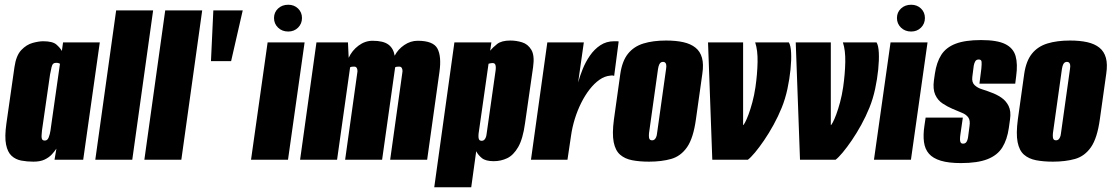

<svg xmlns="http://www.w3.org/2000/svg" viewBox="-20 -674 4691 810"><path d="M121 8Q94 8 70 3.5Q46 -1 29 -16.5Q12 -32 5.5 -64.5Q-1 -97 7 -153L41 -391Q48 -440 70 -463Q92 -486 118 -493Q144 -500 162 -500Q202 -500 218 -486Q234 -472 241 -459L246 -495H401L331 0H210L218 -47Q210 -35 198.5 -22.5Q187 -10 168.5 -1Q150 8 121 8ZM169 -81Q175 -81 179 -84.5Q183 -88 185.5 -94.5Q188 -101 190 -108.5Q192 -116 193 -123.5Q194 -131 195 -138L233 -405Q231 -406 229 -407Q227 -408 224 -408.5Q221 -409 217 -409Q209 -409 204.5 -405Q200 -401 197.5 -390.5Q195 -380 191 -359L157 -123Q156 -112 155.5 -104Q155 -96 156 -91Q157 -86 160 -83.5Q163 -81 169 -81Z M382 0 470 -630H626L538 0Z M589 0 677 -630H833L745 0Z M870 -416 880 -630H1004L955 -416Z M1039 0 1109 -495H1265L1195 0ZM1196 -541Q1170 -541 1153 -557.5Q1136 -574 1136 -598Q1136 -622 1153 -638Q1170 -654 1196 -654Q1221 -654 1237.5 -638Q1254 -622 1254 -598Q1254 -574 1237.5 -557.5Q1221 -541 1196 -541Z M1246 0 1315 -495H1448L1451 -430Q1465 -461 1492.5 -481.5Q1520 -502 1552 -502Q1597 -502 1618.5 -486Q1640 -470 1645 -439Q1659 -466 1685.5 -484Q1712 -502 1742 -502Q1808 -502 1825.5 -469Q1843 -436 1834 -371L1782 0H1626L1677 -365Q1679 -374 1677.5 -380.5Q1676 -387 1673 -390Q1670 -393 1664 -393Q1660 -393 1655 -392.5Q1650 -392 1647 -390L1592 0H1436L1487 -365Q1489 -374 1487.5 -380.5Q1486 -387 1483 -390Q1480 -393 1474 -393Q1470 -393 1465 -392.5Q1460 -392 1457 -390L1402 0Z M1812 116 1897 -495H2053L2048 -460Q2059 -474 2077.5 -488.5Q2096 -503 2133 -503Q2158 -503 2182.5 -495.5Q2207 -488 2221.5 -464Q2236 -440 2229 -391L2195 -154Q2186 -88 2166 -53.5Q2146 -19 2119.5 -6.5Q2093 6 2063 6Q2029 6 2013 -7Q1997 -20 1989 -36L1968 116ZM2012 -80Q2017 -80 2021 -82.5Q2025 -85 2028.5 -92Q2032 -99 2033 -110L2071 -378Q2072 -387 2071.5 -392.5Q2071 -398 2069.5 -401.5Q2068 -405 2065 -406.5Q2062 -408 2058 -408Q2055 -408 2052 -407.5Q2049 -407 2046.5 -406.5Q2044 -406 2042.5 -405.5Q2041 -405 2041 -405L1999 -110Q1998 -99 1999 -92Q2000 -85 2003.5 -82.5Q2007 -80 2012 -80Z M2220 0 2289 -495H2443L2419 -326Q2426 -352 2438 -382Q2450 -412 2468.5 -439Q2487 -466 2512.5 -483Q2538 -500 2571 -500Q2575 -500 2581 -500Q2587 -500 2590 -499L2571 -354Q2569 -355 2564.5 -355.5Q2560 -356 2555 -355Q2531 -353 2509 -337.5Q2487 -322 2467.5 -297Q2448 -272 2432 -240Q2416 -208 2405 -172.5Q2394 -137 2389 -101L2374 0Z M2718 8Q2678 8 2647 2Q2616 -4 2596 -21.5Q2576 -39 2569 -74.5Q2562 -110 2570 -170L2597 -363Q2605 -417 2629.5 -447.5Q2654 -478 2694.5 -490.5Q2735 -503 2790 -503Q2832 -503 2863 -496Q2894 -489 2914 -473Q2934 -457 2941.5 -430Q2949 -403 2943 -363L2916 -171Q2905 -91 2878.5 -53Q2852 -15 2811.5 -3.5Q2771 8 2718 8ZM2731 -82Q2736 -82 2740 -84.5Q2744 -87 2747.5 -94Q2751 -101 2752 -112L2790 -383Q2792 -395 2790.5 -401.5Q2789 -408 2785.5 -410.5Q2782 -413 2777 -413Q2772 -413 2768 -410.5Q2764 -408 2761 -401.5Q2758 -395 2756 -383L2718 -112Q2717 -101 2718 -94Q2719 -87 2722.5 -84.5Q2726 -82 2731 -82Z M2985 0 2967 -495H3115V-146Q3117 -146 3123.5 -158Q3130 -170 3138 -191.5Q3146 -213 3154 -242.5Q3162 -272 3167 -306Q3175 -362 3176 -412Q3177 -462 3166 -495H3308Q3316 -482 3317.5 -451.5Q3319 -421 3315 -381Q3311 -341 3302 -299Q3293 -257 3278 -220Q3263 -183 3243.5 -147.5Q3224 -112 3203.5 -82Q3183 -52 3165 -30.5Q3147 -9 3135 0Z M3355 0 3337 -495H3485V-146Q3487 -146 3493.5 -158Q3500 -170 3508 -191.5Q3516 -213 3524 -242.5Q3532 -272 3537 -306Q3545 -362 3546 -412Q3547 -462 3536 -495H3678Q3686 -482 3687.5 -451.5Q3689 -421 3685 -381Q3681 -341 3672 -299Q3663 -257 3648 -220Q3633 -183 3613.5 -147.5Q3594 -112 3573.5 -82Q3553 -52 3535 -30.5Q3517 -9 3505 0Z M3667 0 3737 -495H3893L3823 0ZM3824 -541Q3798 -541 3781 -557.5Q3764 -574 3764 -598Q3764 -622 3781 -638Q3798 -654 3824 -654Q3849 -654 3865.5 -638Q3882 -622 3882 -598Q3882 -574 3865.5 -557.5Q3849 -541 3824 -541Z M4034 14Q3982 14 3949 4Q3916 -6 3899 -25.5Q3882 -45 3878 -75Q3874 -105 3880 -144L3885 -178H4042L4032 -109Q4030 -96 4030 -86.5Q4030 -77 4033 -72.5Q4036 -68 4043 -68Q4050 -68 4054 -71.5Q4058 -75 4060.5 -81.5Q4063 -88 4064 -95L4070 -141Q4074 -166 4065 -178.5Q4056 -191 4038.5 -198Q4021 -205 3998 -215Q3977 -224 3956.5 -237.5Q3936 -251 3925.5 -274.5Q3915 -298 3920 -335L3924 -363Q3931 -411 3951 -442.5Q3971 -474 4011.5 -489.5Q4052 -505 4119 -505Q4187 -505 4221 -488Q4255 -471 4264.5 -437.5Q4274 -404 4267 -353L4263 -321H4112L4120 -384Q4122 -404 4121 -413.5Q4120 -423 4109 -423Q4099 -423 4094.5 -415.5Q4090 -408 4088 -397L4082 -350Q4079 -327 4091.5 -315Q4104 -303 4124 -297Q4144 -291 4161 -284Q4184 -276 4204 -262.5Q4224 -249 4235 -227Q4246 -205 4241 -170L4236 -134Q4229 -85 4208.5 -52Q4188 -19 4146 -2.5Q4104 14 4034 14Z M4422 8Q4382 8 4351 2Q4320 -4 4300 -21.5Q4280 -39 4273 -74.5Q4266 -110 4274 -170L4301 -363Q4309 -417 4333.5 -447.5Q4358 -478 4398.5 -490.5Q4439 -503 4494 -503Q4536 -503 4567 -496Q4598 -489 4618 -473Q4638 -457 4645.5 -430Q4653 -403 4647 -363L4620 -171Q4609 -91 4582.5 -53Q4556 -15 4515.5 -3.5Q4475 8 4422 8ZM4435 -82Q4440 -82 4444 -84.5Q4448 -87 4451.5 -94Q4455 -101 4456 -112L4494 -383Q4496 -395 4494.5 -401.5Q4493 -408 4489.5 -410.5Q4486 -413 4481 -413Q4476 -413 4472 -410.5Q4468 -408 4465 -401.5Q4462 -395 4460 -383L4422 -112Q4421 -101 4422 -94Q4423 -87 4426.5 -84.5Q4430 -82 4435 -82Z"/></svg>

Font: Alumni Sans Black
Style: Italic
Weight: 900
Italic angle: -8°
Version: Version 1.016